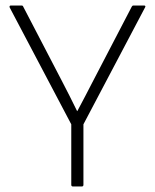

<svg xmlns="http://www.w3.org/2000/svg" viewBox="-20 -675 560 695"><path d="M244 0Q238 0 238 -6V-225L15 -648Q14 -651 15 -653Q16 -655 19 -655H58Q63 -655 64 -651L204 -382Q218 -355 232 -327.5Q246 -300 259 -273H260Q274 -300 288.5 -327Q303 -354 317 -382L457 -651Q459 -655 463 -655H502Q505 -655 506 -653Q507 -651 505 -648L282 -225V-6Q282 0 276 0Z"/></svg>

Font: Sofia Sans ExtraLight
Style: Regular
Weight: 250
Version: Version 4.100-B